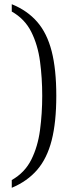

<svg xmlns="http://www.w3.org/2000/svg" viewBox="-20 -772 333 914"><path d="M36 85Q98 50 129 -12Q160 -74 170.5 -153Q181 -232 181 -316Q181 -401 170.5 -479.5Q160 -558 129 -620Q98 -682 36 -717V-752Q110 -722 157 -668Q204 -614 226 -528Q248 -442 248 -316Q248 -190 226 -104Q204 -18 157 36.5Q110 91 36 122Z"/></svg>

Font: Noto Serif Lao SemiCondensed Light
Style: Regular
Weight: 300
Width: 4
Designer: Monotype Design Team
Foundry: Monotype Imaging Inc.
Version: Version 2.003; ttfautohint (v1.8.4.7-5d5b)